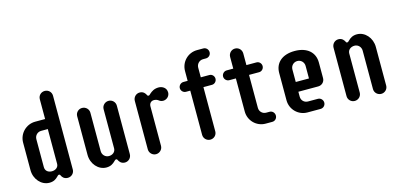

<svg xmlns="http://www.w3.org/2000/svg" viewBox="-68 -1182 3379 1624"><g transform="rotate(-15 1622.0 -370.5)"><path d="M423.3 -693.4C423.3 -726.1 397.9 -751 365.2 -751C333 -751 307.6 -726.1 307.6 -693.4V-520.5H220.7C141.1 -520.5 76.2 -455.6 76.2 -376V-134.8C76.2 -55.7 133.8 9.8 204.6 9.8C242.2 9.8 263.2 -5.4 280.3 -22.9C286.1 -28.8 291.5 -35.6 299.3 -35.6C307.1 -35.6 310.5 -26.9 313 -21.5C316.4 -14.2 330.6 9.8 365.2 9.8C397.9 9.8 423.3 -16.1 423.3 -47.4ZM191.9 -374.5C191.9 -406.7 216.8 -432.6 249.5 -432.6H307.6V-127.9C307.6 -97.2 280.3 -78.6 249.5 -78.6C216.8 -78.6 191.9 -97.2 191.9 -130.4Z M865.2 -530.3C833 -530.3 807.1 -504.4 807.1 -473.1V-130.4C807.1 -97.7 779.8 -78.1 748.5 -78.1C716.8 -78.1 691.4 -104 691.4 -136.2V-473.1C691.4 -504.9 665.5 -530.3 632.8 -530.3C601.1 -530.3 575.7 -504.4 575.7 -473.1V-134.8C575.7 -55.7 632.8 9.8 703.6 9.8C740.7 9.8 763.2 -5.9 780.3 -23.4C786.6 -28.8 791 -35.6 798.8 -35.6C807.1 -35.6 810.5 -29.3 812.5 -23.4C816.9 -15.6 830.6 9.8 865.2 9.8C897 9.8 922.9 -15.6 922.9 -48.8V-473.1C922.9 -504.9 897 -530.3 865.2 -530.3Z M1303.7 -530.3C1264.6 -530.3 1241.7 -513.7 1222.7 -497.1C1216.8 -491.2 1211.9 -484.9 1204.1 -484.9C1195.8 -484.9 1192.9 -491.2 1190.4 -497.1C1186.5 -504.9 1172.4 -530.3 1137.7 -530.3C1106 -530.3 1080.1 -504.9 1080.1 -471.7V-47.9C1080.1 -16.6 1106 9.8 1137.7 9.8C1169.9 9.8 1195.8 -16.6 1195.8 -47.9V-393.1C1195.8 -418.5 1211.9 -437 1237.3 -437C1250.5 -437 1262.7 -433.6 1272.9 -426.8C1282.2 -419.9 1293.5 -411.1 1312.5 -411.1C1344.2 -411.1 1371.1 -436.5 1371.1 -468.8C1371.1 -513.7 1330.6 -530.3 1303.7 -530.3Z M1670.9 -434.6H1746.1C1769 -434.6 1788.1 -454.1 1788.1 -477.5C1788.1 -500.5 1769.5 -520.5 1746.1 -520.5H1670.9V-605C1670.9 -637.7 1696.8 -663.6 1728.5 -663.6H1754.4C1778.8 -663.6 1797.9 -682.6 1797.9 -706.5C1797.9 -731.4 1778.8 -751 1754.4 -751H1699.7C1620.1 -751 1555.7 -687 1555.7 -606V-520.5H1518.6C1495.1 -520.5 1475.6 -500.5 1475.6 -477.5C1475.6 -454.1 1495.1 -434.6 1518.6 -434.6H1555.7V-47.4C1555.7 -16.1 1581.1 9.8 1613.3 9.8C1646 9.8 1670.9 -15.6 1670.9 -47.4Z M2200.7 -43.9C2200.7 -67.9 2182.1 -88.4 2157.7 -88.4H2127.9C2096.2 -88.4 2070.3 -113.3 2070.3 -145.5V-434.6H2158.7C2182.1 -434.6 2200.7 -454.1 2200.7 -477.5C2200.7 -500.5 2182.1 -520.5 2158.7 -520.5H2070.3V-622.1C2070.3 -654.8 2045.4 -680.7 2012.7 -680.7C1980.5 -680.7 1955.1 -654.8 1955.1 -622.1V-520.5H1897.5C1874 -520.5 1854.5 -500.5 1854.5 -477.5C1854.5 -454.1 1874 -434.6 1897.5 -434.6H1955.1V-144.5C1955.1 -64.9 2019.5 0 2099.1 0H2157.7C2182.1 0 2200.7 -19.5 2200.7 -43.9Z M2624.5 -43.9C2624.5 -67.9 2605 -88.4 2580.6 -88.4H2494.1C2461.4 -88.4 2436.5 -113.3 2436.5 -145.5V-189H2609.9C2642.6 -189 2668 -213.9 2668 -246.6V-383.3C2668 -471.7 2604 -530.3 2494.6 -530.3C2383.8 -530.3 2320.8 -471.7 2320.8 -384.3V-144.5C2320.8 -64.9 2385.7 0 2465.3 0H2580.6C2605 0 2624.5 -19.5 2624.5 -43.9ZM2552.2 -384.3V-274.4H2436.5V-384.3C2436.5 -416.5 2461.9 -442.4 2494.6 -442.4C2526.9 -442.4 2552.2 -416.5 2552.2 -384.3Z M2877.9 9.8C2910.2 9.8 2936 -16.1 2936 -47.4V-390.1C2936 -422.9 2963.9 -442.4 2995.1 -442.4C3026.9 -442.4 3051.8 -416.5 3051.8 -384.3V-47.4C3051.8 -15.6 3077.6 9.8 3110.4 9.8C3142.1 9.8 3167.5 -16.1 3167.5 -47.4V-385.7C3167.5 -464.8 3110.4 -530.3 3039.6 -530.3C3002.4 -530.3 2980 -514.6 2962.9 -497.1C2956.5 -491.7 2952.1 -484.9 2944.3 -484.9C2936 -484.9 2932.6 -491.2 2930.7 -497.1C2926.3 -504.9 2912.6 -530.3 2877.9 -530.3C2846.2 -530.3 2820.3 -504.9 2820.3 -471.7V-47.4C2820.3 -15.6 2846.2 9.8 2877.9 9.8Z"/></g></svg>

Font: Supermercado One
Style: Regular
Weight: 400
Designer: James Grieshaber
Foundry: James Grieshaber
Version: Version 1.002